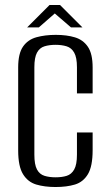

<svg xmlns="http://www.w3.org/2000/svg" viewBox="-20 -739 439 771"><path d="M203 12Q159 12 125.5 2Q92 -8 72.5 -39.5Q53 -71 53 -135V-468Q53 -524 72.5 -552Q92 -580 126.5 -589.5Q161 -599 204 -599Q248 -599 281 -589Q314 -579 333 -551Q352 -523 352 -468V-364H289V-469Q289 -508 278 -527.5Q267 -547 247.5 -553Q228 -559 203 -559Q178 -559 158.5 -553Q139 -547 128.5 -527.5Q118 -508 118 -469V-118Q118 -78 128.5 -58.5Q139 -39 158.5 -33Q178 -27 203 -27Q229 -27 248 -33Q267 -39 278 -58.5Q289 -78 289 -118V-207H352V-136Q352 -71 333 -39.5Q314 -8 281 2Q248 12 203 12ZM89 -629 179 -719H221L311 -629H265L200 -685L136 -629Z"/></svg>

Font: Alumni Sans
Style: Regular
Weight: 400
Designer: Robert E. Leuschke
Foundry: Robert E. Leuschke
Version: Version 1.018